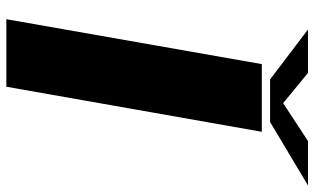

<svg xmlns="http://www.w3.org/2000/svg" viewBox="-208 -758 967 590"><g transform="rotate(90 275.0 -463.5)"><path d="M39.5 0H247L385.5 -785H177.5ZM224.5 -810.5H355.5L550.5 -927H414L297.5 -850.5L204.5 -927H71Z"/></g></svg>

Font: Anybody ExtraExpanded
Style: Bold Italic
Weight: 700
Width: 8
Italic angle: -10°
Version: Version 1.113;gftools[0.9.25]